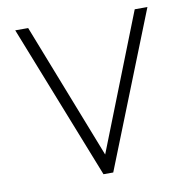

<svg xmlns="http://www.w3.org/2000/svg" viewBox="-77 -758 826 834"><g transform="rotate(-10 335.5 -341.0)"><path d="M313 0 44 -682H101L346 -55H324L571 -682H627L356 0Z"/></g></svg>

Font: Outfit Thin ExtraLight
Style: Regular
Weight: 250
Version: Version 1.100;gftools[0.9.27]